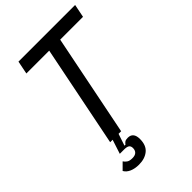

<svg xmlns="http://www.w3.org/2000/svg" viewBox="-265 -795 1100 1100"><g transform="rotate(-45 284.5 -245.0)"><path d="M181 208Q149 208 124.5 197.5Q100 187 89 167L128 128Q135 139 146.5 147Q158 155 180 155Q203 155 213.5 144.5Q224 134 224 116Q224 100 214.5 93Q205 86 182 86H147L175 0H155L279 -618H94L110 -698H569L553 -618H368L244 0H223L199 72H207Q212 64 220 58.5Q228 53 244 53Q289 53 289 108Q289 159 259 183.5Q229 208 181 208Z"/></g></svg>

Font: IBM Plex Sans Cond Text
Style: Italic
Weight: 450
Width: 3
Italic angle: -11°
Designer: Mike Abbink, Paul van der Laan, Pieter van Rosmalen
Foundry: Bold Monday
Version: Version 1.3